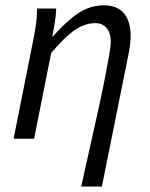

<svg xmlns="http://www.w3.org/2000/svg" viewBox="-20 -518 560 717"><path d="M283.2 178.5Q299.8 103.2 316.1 31Q332.4 -41.2 346.6 -105.9Q360.8 -170.6 371.2 -223.3Q381.6 -275.9 387.7 -311.5Q393.9 -347.1 393.9 -360.9Q393.9 -394.4 378.5 -413Q363 -431.6 335.9 -431.6Q311.4 -431.6 287.6 -421.6Q263.7 -411.6 235.7 -387.3Q207.7 -363 171.1 -320.1L107.3 0H30.8L101.3 -353.6Q107.3 -383 112.4 -413.6Q117.5 -444.3 118.5 -486.1H190Q189 -459 184.3 -431.5Q179.5 -403.9 175.6 -382.4H178Q213.1 -421.4 243.2 -446.9Q273.3 -472.4 303.3 -485.2Q333.3 -498.1 368.1 -498.1Q418.4 -498.1 443.1 -467.8Q467.8 -437.5 467.8 -384.9Q467.8 -368.2 465.6 -349.6Q463.4 -331 458.4 -308L360.5 178.5Z"/></svg>

Font: Source Sans Variable
Style: Italic
Weight: 200
Italic angle: -11°
Designer: Paul D. Hunt
Foundry: Adobe Systems Incorporated
Version: Version 3.006;hotconv 1.0.111;makeotfexe 2.5.65597